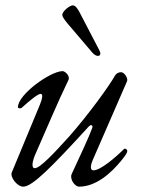

<svg xmlns="http://www.w3.org/2000/svg" viewBox="-20 -684 549 718"><path d="M346 -475C357 -475 357 -485 352 -495L277 -639C270 -652 262 -664 252 -664C242 -664 213 -643 213 -628C213 -622 219 -613 231 -598L323 -490C329 -482 338 -475 346 -475ZM67 14C101 14 173 -59 312 -211C315 -214 318 -216 321 -216C325 -216 328 -212 324 -203C314 -175 276 -93 248 -33C240 -15 259 14 276 14C339 14 396 -37 434 -84C450 -103 456 -114 456 -119C456 -124 451 -128 447 -128C446 -128 445 -128 444 -127C414 -97 356 -47 330 -47C318 -47 316 -60 327 -86L455 -380C460 -391 445 -414 433 -414C425 -414 415 -411 408 -398C391 -367 314 -259 239 -174C183 -112 130 -55 110 -55C96 -55 101 -82 113 -109C153 -199 192 -294 236 -385C243 -399 224 -418 214 -418C169 -418 47 -331 47 -283C47 -280 51 -279 55 -279C57 -279 59 -279 60 -280C89 -306 121 -333 132 -333C142 -333 138 -314 129 -292L24 -39C17 -22 44 14 67 14Z"/></svg>

Font: EB Garamond
Style: Italic
Weight: 400
Italic angle: -17.2°
Designer: Georg Duffner and Octavio Pardo
Foundry: Georg Duffner
Version: Version 1.000;PS 001.000;hotconv 1.0.88;makeotf.lib2.5.64775